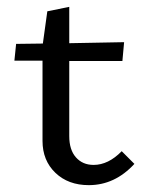

<svg xmlns="http://www.w3.org/2000/svg" viewBox="-20 -533 422 560"><path d="M372 -55Q315 7 239 7Q179 7 141.5 -29Q104 -65 104 -122V-356H22L27 -405L105 -406L118 -500L182 -513V-407L342 -410L337 -355H182V-136Q182 -96 201.5 -74Q221 -52 253 -52Q296 -52 335 -92Z"/></svg>

Font: Ysabeau Medium
Style: Regular
Weight: 500
Designer: Christian Thalmann (Catharsis Fonts)
Version: Version 0.003